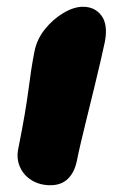

<svg xmlns="http://www.w3.org/2000/svg" viewBox="-20 -537 354 567"><path d="M129 10Q97 10 73 -5Q49 -20 38.5 -45Q28 -70 34 -98Q46 -158 53 -199.5Q60 -241 64 -271.5Q68 -302 72 -329Q76 -356 82 -386Q89 -421 112.5 -450.5Q136 -480 167 -498.5Q198 -517 225 -517Q260 -517 279.5 -491Q299 -465 290 -415Q286 -396 278 -361Q270 -326 259.5 -283Q249 -240 238.5 -197.5Q228 -155 219.5 -119Q211 -83 207 -62Q200 -28 180.5 -9Q161 10 129 10Z"/></svg>

Font: Shantell Sans Light ExtraBold
Style: Italic
Weight: 800
Italic angle: -11°
Version: Version 1.008;[ac192a2d6]